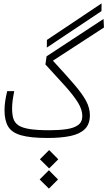

<svg xmlns="http://www.w3.org/2000/svg" viewBox="-20 -817 637 1139"><path d="M263.2 1.5Q161.1 1.5 105.5 -14.4Q49.8 -30.3 28.3 -66.4Q6.8 -102.5 6.8 -163.1Q6.8 -213.4 22.9 -276.4H64.5Q58.1 -244.6 54.9 -220.2Q51.8 -195.8 51.8 -172.9Q51.8 -137.7 59.3 -113.3Q66.9 -88.9 89.1 -73.7Q111.3 -58.6 155.5 -51.5Q199.7 -44.4 272.9 -44.4Q330.6 -44.4 374.5 -50.8Q418.5 -57.1 443.4 -75.2Q468.3 -93.3 468.3 -128.9Q468.3 -167 441.9 -209.5Q415.5 -252 366.5 -306.4Q317.4 -360.8 249.5 -434.6L256.3 -482.9L594.2 -704.6L596.7 -653.8L293.9 -457Q372.1 -372.1 420.4 -315.9Q468.8 -259.8 491 -217.8Q513.2 -175.8 513.2 -133.3Q513.2 -80.1 482.9 -50.8Q452.6 -21.5 396.5 -10Q340.3 1.5 263.2 1.5ZM257.8 -534.7 258.3 -580.1 582.5 -796.9 582 -751ZM270 301.8 215.3 247.6 270 192.9 324.2 247.6ZM271.5 182.1 216.8 127.9 271.5 73.2 325.7 127.9Z"/></svg>

Font: Cascadia Code NF ExtraLight
Style: Regular
Weight: 200
Monospace: yes
Designer: Aaron Bell
Foundry: Saja Typeworks
Version: Version 2404.023; ttfautohint (v1.8.4)